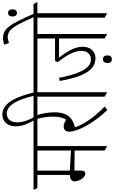

<svg xmlns="http://www.w3.org/2000/svg" viewBox="290 -1242 977 1643"><g transform="rotate(-90 778.5 -420.5)"><path d="M114 -179C137 -179 140 -199 140 -219V-272C149 -272 159 -272 166 -272C198 -272 262 -271 312 -270V-14L343 5H350V-589H442V-595L428 -622H-23V-616L-9 -589H103V-311C67 -311 48 -296 48 -267C48 -230 82 -179 114 -179ZM140 -311V-589H312V-301C256 -305 189 -310 140 -311Z M659 10 688 -14C622 -78 544 -168 510 -268C522 -271 536 -275 548 -280C613 -305 639 -362 639 -440C639 -490 631 -540 616 -589H726V-595L712 -622H397V-616L411 -589H583C596 -544 602 -499 602 -451C602 -402 592 -367 576 -343C556 -356 537 -364 519 -364C490 -364 473 -347 473 -318C473 -243 549 -104 659 10Z M804 5H811V-589H904V-595L890 -622H808C779 -741 730 -889 619 -889C558 -889 519 -842 519 -775C519 -715 546 -660 571 -617H598C573 -662 553 -711 553 -762C553 -817 581 -851 629 -851C706 -851 750 -744 780 -622H680V-616L694 -589H773V-14Z M1101 -92C1163 -92 1200 -138 1200 -201C1200 -267 1161 -335 1106 -405C1115 -405 1126 -404 1135 -404H1271V-14L1302 5H1309V-589H1402V-595L1388 -622H858V-616L872 -589H1271V-438H1079L1068 -417C1124 -343 1165 -275 1165 -213C1165 -165 1139 -131 1091 -131C1009 -131 965 -245 934 -404L907 -398C939 -220 989 -92 1101 -92ZM1093 48C1114 48 1126 35 1126 10C1126 -14 1114 -28 1093 -28C1072 -28 1061 -15 1061 10C1061 35 1072 48 1093 48Z M1480 5H1487V-589H1580V-595L1566 -622H1356V-616L1370 -589H1449V-14Z M1455 -618H1483C1391 -829 1356 -883 1272 -883C1254 -883 1233 -878 1217 -873L1233 -832C1249 -838 1266 -843 1283 -843C1329 -843 1359 -811 1389 -755C1408 -720 1434 -667 1455 -618ZM1489 -764C1509 -764 1520 -778 1520 -802C1520 -826 1509 -840 1489 -840C1470 -840 1459 -827 1459 -802C1459 -778 1469 -764 1489 -764Z"/></g></svg>

Font: Noto Serif Devanagari ExtraCondensed ExtraLight
Style: Regular
Weight: 200
Width: 2
Designer: Universal Thirst, Indian Type Foundry and the Monotype Design Team
Foundry: Monotype Imaging Inc.
Version: Version 2.004